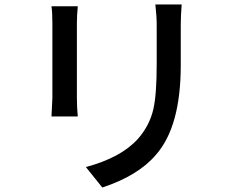

<svg xmlns="http://www.w3.org/2000/svg" viewBox="-20 -786 1040 854"><path d="M326 -758Q322 -716 322 -684V-349Q322 -308 326 -268H209Q213 -336 213 -349V-684Q213 -730 209 -758ZM788 -766Q784 -714 784 -674V-496Q784 -223 674 -98Q594 -4 435 48L362 -43Q519 -85 594 -169Q645 -227 662 -300Q677 -365 677 -502V-674Q677 -714 671 -766Z"/></svg>

Font: Noto Sans S Chinese Medium
Style: Regular
Weight: 500
Designer: Ryoko NISHIZUKA  (kana & ideographs); Paul D. Hunt (Latin, Greek & Cyrillic); Wenlong ZHANG  (bopomofo); Sandoll Communi
Foundry: Adobe Systems Incorporated
Version: Version 1.000;PS 1;hotconv 1.0.78;makeotf.lib2.5.61930